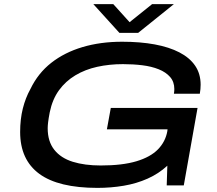

<svg xmlns="http://www.w3.org/2000/svg" viewBox="-20 -902 1054 934"><path d="M454 12Q264 12 171 -56.5Q78 -125 78 -260Q78 -322 91 -374Q104 -426 128 -469Q165 -546 229.5 -596.5Q294 -647 381.5 -673Q469 -699 574 -699Q662 -699 732.5 -686Q803 -673 853 -647Q903 -621 929.5 -582Q956 -543 956 -490Q956 -480 955 -468.5Q954 -457 952 -446H826Q827 -452 827.5 -458Q828 -464 828 -469Q828 -504 807.5 -527.5Q787 -551 752 -565Q717 -579 672.5 -584.5Q628 -590 578 -590Q512 -590 453 -577Q394 -564 346.5 -535.5Q299 -507 267 -463Q235 -419 222 -356Q219 -340 217 -328Q215 -316 214 -307Q213 -298 212.5 -291Q212 -284 212 -278Q212 -214 244 -173.5Q276 -133 334 -115Q392 -97 470 -97Q575 -97 643.5 -117.5Q712 -138 748.5 -175.5Q785 -213 794 -264L795 -273H500L519 -377H941L874 0H791L794 -96Q752 -57 698 -33Q644 -9 582 1.5Q520 12 454 12ZM826 -882 652 -742H561L434 -882H531L634 -768H578L720 -882Z"/></svg>

Font: Archivo Expanded Medium
Style: Italic
Weight: 500
Width: 7
Italic angle: -10°
Designer: Hector Gatti
Foundry: Omnibus-Type
Version: Version 2.001